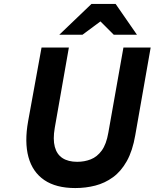

<svg xmlns="http://www.w3.org/2000/svg" viewBox="-20 -941 784 973"><path d="M361.5 12Q264 12 204.5 -28.5Q145 -69 124.2 -145Q103.5 -221 122.5 -326.5L190.5 -700H329L257.5 -293Q247.5 -235 257.8 -196.8Q268 -158.5 296.8 -139.8Q325.5 -121 371.5 -121Q408 -121 440 -133.5Q472 -146 495.5 -178Q519 -210 529 -268.5L605.5 -700H743.5L665.5 -256Q652 -177 622.8 -124.8Q593.5 -72.5 552.5 -42.8Q511.5 -13 463 -0.5Q414.5 12 361.5 12ZM280.5 -765 443.5 -921H566L674 -765H556.5L489 -832.5L398 -765Z"/></svg>

Font: Overpass ExtraBold
Style: Italic
Weight: 800
Italic angle: -10°
Designer: Delve Withrington, Dave Bailey, Thomas Jockin
Foundry: Delve Fonts LLC
Version: Version 4.000